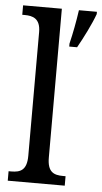

<svg xmlns="http://www.w3.org/2000/svg" viewBox="-54 -795 440 829"><g transform="rotate(5 166.0 -380.0)"><path d="M12 0H259V-41H248C208 -41 180 -52 180 -115V-760H12V-719H23C57 -719 91 -710 91 -651V-115C91 -52 63 -41 23 -41H12ZM226 -613V-600H260C284 -642 317 -708 332 -750V-760H254C247 -711 237 -658 226 -613Z"/></g></svg>

Font: Noto Serif Tamil Condensed
Style: Italic
Weight: 400
Width: 3
Italic angle: -12°
Designer: Indian Type Foundry, Tom Grace, and the Monotype Design Team
Foundry: Monotype Imaging Inc.
Version: Version 2.003